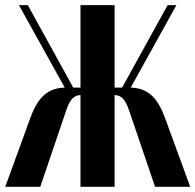

<svg xmlns="http://www.w3.org/2000/svg" viewBox="-29 -719 752 739"><path d="M703.1 0H567.9L467.8 -293.9Q456.5 -327.1 443.4 -340.1Q430.2 -353 413.1 -353H412.1V0H280.8V-353Q263.7 -353 250.5 -340.6Q237.3 -328.1 226.1 -294.9L126 0H-8.8L88.9 -268.1Q110.8 -328.1 142.3 -354.5Q173.8 -380.9 220.2 -381.8L43.9 -699.2H78.1L252.9 -381.8H280.8V-699.2H412.1V-381.8H440.9L616.2 -699.2H649.9L474.1 -381.8Q520 -380.9 551.3 -354.7Q582.5 -328.6 605 -268.1Z"/></svg>

Font: Moniqa Black Heading
Style: Regular
Weight: 900
Designer: Rajesh Rajput
Foundry: Rajesh Rajput
Version: Version 1.000